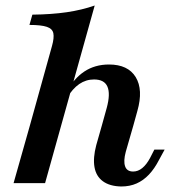

<svg xmlns="http://www.w3.org/2000/svg" viewBox="-20 -661 621 693"><path d="M347.6 -208.1 365.3 -271.8Q379 -322.6 367.7 -348.4Q356.5 -374.2 319.4 -374.2Q290.3 -374.2 266.1 -357.7Q241.9 -341.1 221 -306.5L217.7 -325.8Q246 -377.4 284.3 -402.8Q322.6 -428.2 373.4 -428.2Q441.9 -428.2 469.8 -382.7Q497.6 -337.1 475.8 -260.5L461.3 -208.1ZM87.9 -208.1 167.7 -495.2Q175.8 -524.2 172.6 -540.7Q169.4 -557.3 149.2 -564.1Q129 -571 86.3 -571L96.8 -608.1Q166.1 -608.9 221 -616.9Q275.8 -625 321.8 -641.1L200.8 -208.1ZM29 0 87.9 -208.1H200.8L142.7 0ZM433.9 -112.9Q425 -79.8 431.5 -60.9Q437.9 -41.9 460.5 -41.9Q478.2 -41.9 493.5 -54.4Q508.9 -66.9 521.8 -91.1L537.1 -121H574.2L554 -83.9Q537.9 -52.4 517.7 -31Q497.6 -9.7 473 1.2Q448.4 12.1 417.7 12.1Q375.8 11.3 351.2 -6.9Q326.6 -25 321 -58.1Q315.3 -91.1 327.4 -137.1L347.6 -208.1H461.3Z"/></svg>

Font: Playfair 9pt
Style: Bold Italic
Weight: 700
Italic angle: -15.6°
Designer: Claus Eggers Sørensen
Foundry: Claus Eggers Sørensen
Version: Version 2.203